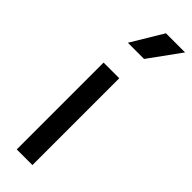

<svg xmlns="http://www.w3.org/2000/svg" viewBox="-262 -779 788 788"><g transform="rotate(45 132.0 -385.0)"><path d="M57 0H148V-504H57ZM70 -632H164L264 -770H153Z"/></g></svg>

Font: Hibana 45 SubMedium
Style: Regular
Weight: 500
Width: 6
Designer: pygmalion
Foundry: ybstudio
Version: Version 2021.007;FEAKit 1.0